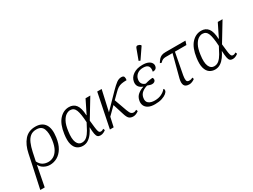

<svg xmlns="http://www.w3.org/2000/svg" viewBox="-126 -1595 3456 2623"><g transform="rotate(-30 1601.5 -283.5)"><path d="M50 -273Q75 -396 139 -470Q203 -544 312 -544Q414 -544 460.5 -476Q507 -408 488 -274Q475 -177 437 -114Q399 -51 345 -20.5Q291 10 229 10Q182 10 138 -13.5Q94 -37 74 -80H72L10 240H-60L10 -83ZM230 -36Q273 -36 312 -58Q351 -80 380.5 -131Q410 -182 422 -268Q437 -376 412 -440Q387 -504 305 -504Q247 -504 210 -474.5Q173 -445 149.5 -390.5Q126 -336 110 -262L82 -128Q108 -77 145.5 -56.5Q183 -36 230 -36Z M748 10Q700 10 662.5 -16Q625 -42 608.5 -100.5Q592 -159 606 -257Q626 -402 690.5 -474Q755 -546 843 -546Q913 -546 952 -496Q991 -446 996 -330H1000L1102 -536H1177L999 -242Q1006 -174 1011 -133Q1016 -92 1022 -71.5Q1028 -51 1036.5 -44.5Q1045 -38 1059 -38Q1070 -38 1081.5 -42.5Q1093 -47 1102 -54L1113 -28Q1100 -17 1077 -5.5Q1054 6 1028 6Q1000 6 984.5 -8Q969 -22 962 -59Q955 -96 952 -166Q931 -121 902 -81Q873 -41 835 -15.5Q797 10 748 10ZM758 -35Q804 -35 837 -65Q870 -95 897 -143Q924 -191 951 -245Q944 -380 920.5 -440.5Q897 -501 836 -501Q807 -501 774 -480.5Q741 -460 713 -408.5Q685 -357 673 -266Q656 -149 681 -92Q706 -35 758 -35Z M1177 0 1286 -536H1356L1283 -210L1495 -428Q1554 -488 1591 -515Q1628 -542 1667 -542Q1702 -542 1709.5 -521.5Q1717 -501 1711 -470Q1663 -470 1631.5 -464Q1600 -458 1573.5 -442Q1547 -426 1516 -394L1434 -313L1504 -117Q1522 -68 1538 -53.5Q1554 -39 1576 -39Q1585 -39 1596 -42Q1607 -45 1622 -54L1632 -28Q1608 -10 1586.5 -2Q1565 6 1546 6Q1507 6 1483 -13Q1459 -32 1440 -94L1386 -265L1269 -149L1236 0Z M1886 10Q1822 10 1783.5 -10Q1745 -30 1730 -63.5Q1715 -97 1722 -137Q1732 -197 1773.5 -230Q1815 -263 1863 -277L1864 -280Q1820 -295 1799.5 -326.5Q1779 -358 1787 -402Q1797 -464 1854.5 -503.5Q1912 -543 2001 -543Q2057 -543 2090.5 -528Q2124 -513 2138 -489Q2152 -465 2147 -440Q2139 -390 2079 -390Q2091 -445 2071 -475Q2051 -505 1990 -505Q1931 -505 1895 -475Q1859 -445 1852 -402Q1844 -362 1862 -334Q1880 -306 1916 -298Q1950 -309 1980.5 -314.5Q2011 -320 2032 -321Q2040 -313 2042 -304Q2044 -295 2043 -286Q2040 -267 2023 -257Q2006 -247 1987 -248Q1970 -248 1954 -253.5Q1938 -259 1917 -266Q1871 -254 1834 -225Q1797 -196 1789 -146Q1779 -89 1813 -62.5Q1847 -36 1908 -36Q1968 -36 2013.5 -58Q2059 -80 2087 -115Q2093 -111 2096 -103.5Q2099 -96 2097 -84Q2094 -63 2068 -41.5Q2042 -20 1996 -5Q1950 10 1886 10ZM2009 -606 1985 -616 2046 -781Q2056 -810 2080.5 -806.5Q2105 -803 2124 -785L2123 -773Z M2427 9Q2366 9 2349 -27.5Q2332 -64 2349 -130L2440 -477H2333Q2305 -477 2285.5 -468Q2266 -459 2245 -436L2221 -444Q2239 -474 2257 -494.5Q2275 -515 2300 -525.5Q2325 -536 2365 -536H2678L2659 -477H2478L2414 -140Q2406 -95 2410.5 -65.5Q2415 -36 2451 -36Q2467 -36 2479 -39Q2491 -42 2507 -51L2515 -25Q2498 -12 2474.5 -1.5Q2451 9 2427 9Z M2834 10Q2786 10 2748.5 -16Q2711 -42 2694.5 -100.5Q2678 -159 2692 -257Q2712 -402 2776.5 -474Q2841 -546 2929 -546Q2999 -546 3038 -496Q3077 -446 3082 -330H3086L3188 -536H3263L3085 -242Q3092 -174 3097 -133Q3102 -92 3108 -71.5Q3114 -51 3122.5 -44.5Q3131 -38 3145 -38Q3156 -38 3167.5 -42.5Q3179 -47 3188 -54L3199 -28Q3186 -17 3163 -5.5Q3140 6 3114 6Q3086 6 3070.5 -8Q3055 -22 3048 -59Q3041 -96 3038 -166Q3017 -121 2988 -81Q2959 -41 2921 -15.5Q2883 10 2834 10ZM2844 -35Q2890 -35 2923 -65Q2956 -95 2983 -143Q3010 -191 3037 -245Q3030 -380 3006.5 -440.5Q2983 -501 2922 -501Q2893 -501 2860 -480.5Q2827 -460 2799 -408.5Q2771 -357 2759 -266Q2742 -149 2767 -92Q2792 -35 2844 -35Z"/></g></svg>

Font: Noto Serif Light
Style: Italic
Weight: 300
Italic angle: -12°
Designer: Monotype Design Team
Foundry: Monotype Imaging Inc.
Version: Version 2.013